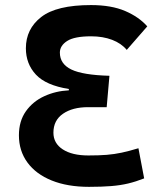

<svg xmlns="http://www.w3.org/2000/svg" viewBox="-20 -723 626 753"><path d="M336.9 -703.1Q416.5 -703.1 470.7 -679.9Q524.9 -656.7 557.6 -619.6L477.1 -527.3Q455.6 -553.2 419.4 -566.9Q383.3 -580.6 337.4 -580.6Q272 -580.6 243.4 -562.3Q214.8 -543.9 214.8 -516.6Q214.8 -472.2 259.8 -450.4Q304.7 -428.7 409.2 -425.8L398.4 -302.7H325.2Q264.6 -302.7 227.1 -276.9Q189.5 -251 189.5 -202.6Q189.5 -161.1 226.1 -137.2Q262.7 -113.3 326.7 -113.3Q368.2 -113.3 398.4 -115.7Q428.7 -118.2 457.3 -124.3Q485.8 -130.4 522.9 -141.6L545.4 -23.4Q513.2 -10.7 482.7 -3.4Q452.1 3.9 415.8 6.8Q379.4 9.8 329.1 9.8Q244.6 9.8 182.9 -15.1Q121.1 -40 87.6 -85.7Q54.2 -131.3 54.2 -192.4Q54.2 -248 81.5 -286.6Q108.9 -325.2 153.6 -345.7Q198.2 -366.2 250 -368.7V-374Q160.2 -388.2 120.8 -430.4Q81.5 -472.7 81.5 -533.7Q81.5 -609.4 141.6 -656.2Q201.7 -703.1 336.9 -703.1Z"/></svg>

Font: Cascadia Code PL
Style: Bold
Weight: 700
Monospace: yes
Designer: Aaron Bell
Foundry: Saja Typeworks
Version: Version 2404.023; ttfautohint (v1.8.4)